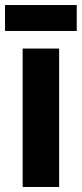

<svg xmlns="http://www.w3.org/2000/svg" viewBox="-36 -743 325 763"><path d="M269 -723H-16V-620H269ZM199 0V-550H54V0Z"/></svg>

Font: Noto Sans Devanagari ExtraCondensed ExtraBold
Style: Regular
Weight: 800
Width: 2
Designer: Jelle Bosma - Monotype Design Team
Foundry: Monotype Imaging Inc.
Version: Version 2.004